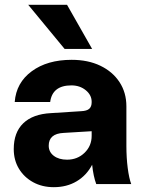

<svg xmlns="http://www.w3.org/2000/svg" viewBox="-20 -763 591 796"><path d="M97 -743H258L362 -560H248ZM504 -158Q504 -109 509.5 -66.5Q515 -24 524 0H379Q367 -32 362 -80Q339 -36 298 -11.5Q257 13 203 13Q155 13 117.5 -7.5Q80 -28 58.5 -63.5Q37 -99 37 -145Q37 -214 76.5 -252Q116 -290 191 -294L316 -302Q340 -303 350 -312Q360 -321 360 -339V-341Q360 -369 335.5 -389Q311 -409 276 -409Q197 -409 188 -340H41Q47 -420 111.5 -467.5Q176 -515 277 -515Q345 -515 396 -490.5Q447 -466 475.5 -422.5Q504 -379 504 -322ZM182 -159Q182 -133 203 -117Q224 -101 258 -101Q301 -101 330.5 -129.5Q360 -158 360 -200V-219L244 -212Q182 -209 182 -159Z"/></svg>

Font: Overused Grotesk
Style: Bold
Weight: 700
Version: Version 0.003